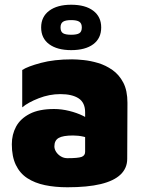

<svg xmlns="http://www.w3.org/2000/svg" viewBox="-20 -777 619 812"><path d="M265 15Q213 15 170 6Q127 -3 95.5 -23.5Q64 -44 47 -79.5Q30 -115 30 -167Q30 -208 48 -241.5Q66 -275 105.5 -295.5Q145 -316 209 -316Q240 -316 272.5 -308Q305 -300 331.5 -287Q358 -274 371 -259L374 -184Q355 -194 333.5 -199Q312 -204 289 -204Q246 -204 228 -193.5Q210 -183 210 -158Q210 -146 217.5 -134.5Q225 -123 237.5 -115.5Q250 -108 265 -108Q310 -108 325 -113.5Q340 -119 340 -135V-302Q340 -343 312.5 -361Q285 -379 235 -379Q189 -379 144 -361.5Q99 -344 74 -323V-481Q97 -496 153 -511Q209 -526 285 -526Q304 -526 333.5 -523Q363 -520 395 -510.5Q427 -501 455.5 -481Q484 -461 501.5 -427.5Q519 -394 519 -342L518 -105Q518 -66 490 -39Q462 -12 406 1.5Q350 15 265 15ZM281 -565Q222 -565 188 -590Q154 -615 154 -661Q154 -706 188 -731.5Q222 -757 281 -757Q341 -757 374.5 -731.5Q408 -706 408 -661Q408 -615 374.5 -590Q341 -565 281 -565ZM281 -630Q305 -630 315.5 -636.5Q326 -643 326 -661Q326 -678 315.5 -685Q305 -692 281 -692Q257 -692 246.5 -685Q236 -678 236 -661Q236 -643 246.5 -636.5Q257 -630 281 -630Z"/></svg>

Font: Maven Pro Black
Style: Regular
Weight: 900
Designer: Joe Prince
Foundry: Joe Prince
Version: Version 2.103